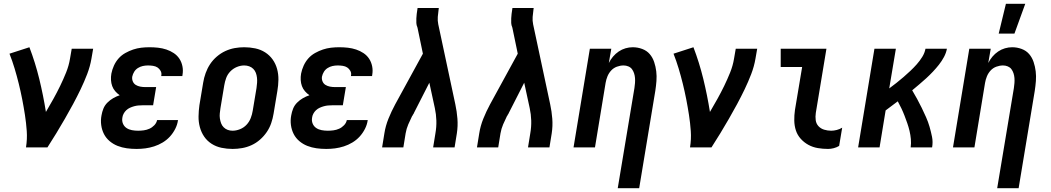

<svg xmlns="http://www.w3.org/2000/svg" viewBox="-20 -777 5540 1012"><path d="M117 0Q124 -44 121 -86.5Q118 -129 111.5 -171Q105 -213 97 -254Q89 -295 79 -335.5Q69 -376 57 -416Q45 -456 30 -494L135 -528Q166 -447 187 -361Q208 -275 222 -187Q242 -221 261 -255Q280 -289 297 -324Q314 -359 328.5 -395Q343 -431 349 -468L358 -520H471L462 -468Q455 -427 439.5 -386.5Q424 -346 405 -306.5Q386 -267 365 -228Q344 -189 322 -151Q300 -113 277 -75Q254 -37 230 0Z M700 8Q673 8 648 4.5Q623 1 600 -8Q577 -17 558 -33Q539 -49 528 -70.5Q517 -92 513.5 -117.5Q510 -143 515 -169Q518 -187 525 -204.5Q532 -222 546 -236Q560 -250 576.5 -259.5Q593 -269 611 -275Q598 -284 587.5 -296Q577 -308 571.5 -323Q566 -338 565 -355Q564 -372 567 -389Q571 -410 580.5 -431Q590 -452 605 -469Q620 -486 640.5 -497.5Q661 -509 682 -516Q703 -523 724.5 -525.5Q746 -528 768 -528Q791 -528 813.5 -525.5Q836 -523 857 -516Q878 -509 896 -497Q914 -485 925.5 -467.5Q937 -450 941.5 -428Q946 -406 942 -383L941 -376H830V-378Q833 -392 826.5 -403.5Q820 -415 810 -421.5Q800 -428 786.5 -430Q773 -432 760 -432Q746 -432 732.5 -429Q719 -426 707 -418.5Q695 -411 687.5 -399Q680 -387 677 -373Q675 -360 680 -348Q685 -336 695.5 -329.5Q706 -323 719 -320.5Q732 -318 746 -318H803L787 -222H730Q719 -222 708.5 -221Q698 -220 687 -217Q676 -214 665 -209Q654 -204 645.5 -196Q637 -188 631.5 -177.5Q626 -167 625 -157Q622 -140 628 -125.5Q634 -111 646.5 -102.5Q659 -94 675 -91Q691 -88 708 -88Q722 -88 737.5 -90Q753 -92 767.5 -98.5Q782 -105 793.5 -117Q805 -129 808 -144H919L918 -143Q915 -120 903.5 -97.5Q892 -75 875.5 -57Q859 -39 837.5 -26Q816 -13 792.5 -5.5Q769 2 746 5Q723 8 700 8Z M1206 8Q1176 8 1147.5 2Q1119 -4 1095.5 -19Q1072 -34 1056.5 -56.5Q1041 -79 1033.5 -106.5Q1026 -134 1026.5 -163.5Q1027 -193 1031 -222L1051 -342Q1055 -367 1064 -392Q1073 -417 1087.5 -439Q1102 -461 1123 -479Q1144 -497 1168 -508Q1192 -519 1217 -523.5Q1242 -528 1267 -528Q1297 -528 1325.5 -522Q1354 -516 1377.5 -501Q1401 -486 1417 -463.5Q1433 -441 1440.5 -413.5Q1448 -386 1447.5 -356.5Q1447 -327 1442 -298L1422 -178Q1418 -153 1409.5 -128Q1401 -103 1386 -81Q1371 -59 1350.5 -41Q1330 -23 1306 -12Q1282 -1 1256.5 3.5Q1231 8 1206 8ZM1206 -88Q1225 -88 1245 -96Q1265 -104 1279.5 -119.5Q1294 -135 1301.5 -154.5Q1309 -174 1312 -193L1332 -313Q1334 -327 1335 -340.5Q1336 -354 1334.5 -367.5Q1333 -381 1328.5 -393Q1324 -405 1315 -414Q1306 -423 1293.5 -427.5Q1281 -432 1267 -432Q1248 -432 1228.5 -424Q1209 -416 1194 -400.5Q1179 -385 1172 -365.5Q1165 -346 1162 -327L1142 -207Q1140 -193 1138.5 -179.5Q1137 -166 1139 -152.5Q1141 -139 1145.5 -127Q1150 -115 1159 -106Q1168 -97 1180 -92.5Q1192 -88 1206 -88Z M1700 8Q1673 8 1648 4.5Q1623 1 1600 -8Q1577 -17 1558 -33Q1539 -49 1528 -70.5Q1517 -92 1513.5 -117.5Q1510 -143 1515 -169Q1518 -187 1525 -204.5Q1532 -222 1546 -236Q1560 -250 1576.5 -259.5Q1593 -269 1611 -275Q1598 -284 1587.5 -296Q1577 -308 1571.5 -323Q1566 -338 1565 -355Q1564 -372 1567 -389Q1571 -410 1580.5 -431Q1590 -452 1605 -469Q1620 -486 1640.5 -497.5Q1661 -509 1682 -516Q1703 -523 1724.5 -525.5Q1746 -528 1768 -528Q1791 -528 1813.5 -525.5Q1836 -523 1857 -516Q1878 -509 1896 -497Q1914 -485 1925.5 -467.5Q1937 -450 1941.5 -428Q1946 -406 1942 -383L1941 -376H1830V-378Q1833 -392 1826.5 -403.5Q1820 -415 1810 -421.5Q1800 -428 1786.5 -430Q1773 -432 1760 -432Q1746 -432 1732.5 -429Q1719 -426 1707 -418.5Q1695 -411 1687.5 -399Q1680 -387 1677 -373Q1675 -360 1680 -348Q1685 -336 1695.5 -329.5Q1706 -323 1719 -320.5Q1732 -318 1746 -318H1803L1787 -222H1730Q1719 -222 1708.5 -221Q1698 -220 1687 -217Q1676 -214 1665 -209Q1654 -204 1645.5 -196Q1637 -188 1631.5 -177.5Q1626 -167 1625 -157Q1622 -140 1628 -125.5Q1634 -111 1646.5 -102.5Q1659 -94 1675 -91Q1691 -88 1708 -88Q1722 -88 1737.5 -90Q1753 -92 1767.5 -98.5Q1782 -105 1793.5 -117Q1805 -129 1808 -144H1919L1918 -143Q1915 -120 1903.5 -97.5Q1892 -75 1875.5 -57Q1859 -39 1837.5 -26Q1816 -13 1792.5 -5.5Q1769 2 1746 5Q1723 8 1700 8Z M1994 0 2006 -74Q2012 -113 2027.5 -151.5Q2043 -190 2063 -227L2209 -494L2181 -629Q2181 -630 2180.5 -631Q2180 -632 2180 -633Q2175 -644 2174.5 -656Q2174 -668 2174.5 -680Q2175 -692 2176.5 -704Q2178 -716 2180 -728L2181 -735H2293L2292 -728Q2289 -708 2287.5 -688Q2286 -668 2290 -649L2380 -227Q2388 -190 2391 -151.5Q2394 -113 2388 -74L2376 0H2263L2275 -74Q2281 -108 2280 -141.5Q2279 -175 2272 -207L2243 -341L2162 -182Q2162 -180 2160.5 -178.5Q2159 -177 2159 -175H2158Q2157 -173 2156 -171.5Q2155 -170 2155 -168L2153 -167Q2142 -145 2132 -121.5Q2122 -98 2118 -74L2106 0Z M2494 0 2506 -74Q2512 -113 2527.5 -151.5Q2543 -190 2563 -227L2709 -494L2681 -629Q2681 -630 2680.5 -631Q2680 -632 2680 -633Q2675 -644 2674.5 -656Q2674 -668 2674.5 -680Q2675 -692 2676.5 -704Q2678 -716 2680 -728L2681 -735H2793L2792 -728Q2789 -708 2787.5 -688Q2786 -668 2790 -649L2880 -227Q2888 -190 2891 -151.5Q2894 -113 2888 -74L2876 0H2763L2775 -74Q2781 -108 2780 -141.5Q2779 -175 2772 -207L2743 -341L2662 -182Q2662 -180 2660.5 -178.5Q2659 -177 2659 -175H2658Q2657 -173 2656 -171.5Q2655 -170 2655 -168L2653 -167Q2642 -145 2632 -121.5Q2622 -98 2618 -74L2606 0Z M3236 215 3324 -313Q3326 -326 3327 -339.5Q3328 -353 3327 -366Q3326 -379 3322 -391Q3318 -403 3311 -412.5Q3304 -422 3292 -427Q3280 -432 3267 -432Q3249 -432 3231.5 -425.5Q3214 -419 3201.5 -405.5Q3189 -392 3182 -375Q3175 -358 3172 -340L3116 0H3003L3089 -520H3202L3189 -445Q3198 -463 3211 -478.5Q3224 -494 3241 -505.5Q3258 -517 3277 -522.5Q3296 -528 3315 -528Q3341 -528 3365 -519Q3389 -510 3404.5 -492Q3420 -474 3428 -450Q3436 -426 3439 -401Q3442 -376 3440 -350Q3438 -324 3434 -298L3349 215Z M3617 0Q3624 -44 3621 -86.5Q3618 -129 3611.5 -171Q3605 -213 3597 -254Q3589 -295 3579 -335.5Q3569 -376 3557 -416Q3545 -456 3530 -494L3635 -528Q3666 -447 3687 -361Q3708 -275 3722 -187Q3742 -221 3761 -255Q3780 -289 3797 -324Q3814 -359 3828.5 -395Q3843 -431 3849 -468L3858 -520H3971L3962 -468Q3955 -427 3939.5 -386.5Q3924 -346 3905 -306.5Q3886 -267 3865 -228Q3844 -189 3822 -151Q3800 -113 3777 -75Q3754 -37 3730 0Z M4345 8Q4317 8 4290.5 3.5Q4264 -1 4241 -13.5Q4218 -26 4200.5 -45.5Q4183 -65 4175 -89.5Q4167 -114 4166.5 -141.5Q4166 -169 4170 -197L4208 -424H4095V-520H4336L4280 -182Q4277 -162 4279.5 -143.5Q4282 -125 4294 -112Q4306 -99 4324 -93.5Q4342 -88 4361 -88Q4375 -88 4390.5 -92Q4406 -96 4419 -104L4403 -8Q4390 0 4374.5 4Q4359 8 4345 8Z M4503 0 4589 -520H4702L4667 -311Q4686 -325 4705 -340Q4724 -355 4742.5 -371Q4761 -387 4778.5 -403.5Q4796 -420 4812 -438Q4828 -456 4841 -477Q4854 -498 4858 -520H4971Q4967 -498 4955.5 -476.5Q4944 -455 4929 -436Q4914 -417 4897 -399Q4880 -381 4862 -364.5Q4844 -348 4825.5 -332.5Q4807 -317 4788 -301Q4801 -279 4814 -255.5Q4827 -232 4838.5 -208Q4850 -184 4861 -159.5Q4872 -135 4879.5 -109Q4887 -83 4892.5 -56Q4898 -29 4893 0H4780Q4783 -22 4781 -44Q4779 -66 4774 -87Q4769 -108 4762 -128Q4755 -148 4747.5 -167.5Q4740 -187 4731 -206Q4722 -225 4712 -243Q4696 -231 4680 -219Q4664 -207 4648 -195L4616 0Z M5236 215 5324 -313Q5326 -326 5327 -339.5Q5328 -353 5327 -366Q5326 -379 5322 -391Q5318 -403 5311 -412.5Q5304 -422 5292 -427Q5280 -432 5267 -432Q5249 -432 5231.5 -425.5Q5214 -419 5201.5 -405.5Q5189 -392 5182 -375Q5175 -358 5172 -340L5116 0H5003L5089 -520H5202L5189 -445Q5198 -463 5211 -478.5Q5224 -494 5241 -505.5Q5258 -517 5277 -522.5Q5296 -528 5315 -528Q5341 -528 5365 -519Q5389 -510 5404.5 -492Q5420 -474 5428 -450Q5436 -426 5439 -401Q5442 -376 5440 -350Q5438 -324 5434 -298L5349 215ZM5244 -600 5282 -757H5384L5327 -600Z"/></svg>

Font: Iosevka Term Curly Oblique
Style: Bold
Weight: 700
Italic angle: -9°
Designer: Belleve Invis
Foundry: Belleve Invis
Version: Version 32.3.0